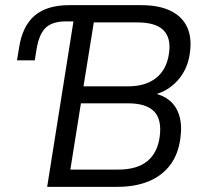

<svg xmlns="http://www.w3.org/2000/svg" viewBox="-20 -725 795 745"><path d="M163 0 265 -642H236Q184 -642 158 -618Q132 -594 122 -535L115 -491H46L54 -540Q67 -624 114.5 -664.5Q162 -705 249 -705H528Q597 -705 642 -683Q687 -661 706 -620Q725 -579 717 -521Q709 -457 669.5 -413Q630 -369 572 -356L573 -364Q611 -357 637.5 -335.5Q664 -314 675.5 -277Q687 -240 680 -189Q672 -127 640.5 -85Q609 -43 557 -21.5Q505 0 435 0ZM253 -67H439Q512 -67 552 -100Q592 -133 600 -197Q604 -229 598.5 -253Q593 -277 578 -292.5Q563 -308 538 -316Q513 -324 478 -324H294ZM304 -390H477Q546 -390 587 -423.5Q628 -457 636 -520Q644 -578 614 -608Q584 -638 513 -638H344Z"/></svg>

Font: Nunito Sans 10pt SemiCondensed
Style: Italic
Weight: 400
Width: 4
Italic angle: -9°
Designer: Vernon Adams
Foundry: Vernon Adams
Version: Version 3.101;gftools[0.9.27]